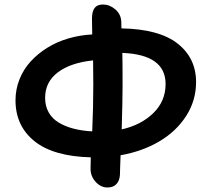

<svg xmlns="http://www.w3.org/2000/svg" viewBox="-20 -749 924 852"><path d="M457 83Q427.2 83 404.5 58.1Q381.8 33.2 381.8 0Q381.8 -5.4 382.3 -22.2Q382.8 -39.1 382.8 -50.8Q216.3 -55.2 132.6 -122.8Q48.8 -190.4 48.8 -304.2Q48.8 -353 66.7 -397.5Q84.5 -441.9 116 -476.3Q147.5 -510.7 189.9 -537.1Q232.4 -563.5 283.4 -578.4Q334.5 -593.3 389.2 -596.2Q388.2 -622.1 388.2 -667Q388.2 -697.8 399.7 -713.4Q411.1 -729 437 -729Q466.3 -729 491.2 -707.8Q516.1 -686.5 518.1 -654.8Q518.1 -635.3 519 -623Q686 -620.1 768.1 -555.7Q850.1 -491.2 850.1 -384.8Q850.1 -302.7 805.9 -234.1Q761.7 -165.5 686.5 -121.3Q611.3 -77.1 515.1 -60.1Q514.6 -44.9 513.4 -14.9Q512.2 15.1 512.2 26.9Q510.7 52.7 496.6 67.9Q482.4 83 457 83ZM523.9 -372.1Q523.9 -300.8 520 -174.8Q606.4 -194.3 660.6 -247.3Q714.8 -300.3 714.8 -376Q714.8 -506.8 522.9 -514.2Q523.9 -473.1 523.9 -372.1ZM180.2 -314.9Q180.2 -278.3 196 -250.2Q211.9 -222.2 241 -204.8Q270 -187.5 306.9 -178Q343.8 -168.5 389.2 -166Q394 -272.5 394 -374Q394 -447.8 393.1 -481Q293.5 -470.7 236.8 -428Q180.2 -385.3 180.2 -314.9Z"/></svg>

Font: Shantell Sans Irregular Bouncy
Style: Regular
Weight: 600
Designer: Stephen Nixon, Anya Danilova, Shantell Martin
Foundry: Arrow Type
Version: Version 1.006;[9816181b4]